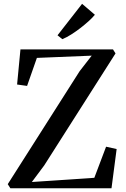

<svg xmlns="http://www.w3.org/2000/svg" viewBox="-20 -1008 672 1028"><path d="M35.5 0 21.5 -22 406.5 -627 471 -710 177.5 -698 125 -548 71.5 -555.5 89.5 -743.5H585L598.5 -722L216.5 -122L150.5 -33.5L485 -56L548 -222.5L604.5 -210L577 0ZM313.5 -798.5 288 -819 419.5 -987.5 488 -929Q475 -913 454.5 -894.5Q434 -876 410 -857.5Q386 -839 361.5 -823.5Q337 -808 314.5 -798.5Z"/></svg>

Font: Merriweather 120pt Medium
Style: Regular
Weight: 500
Version: Version 2.100